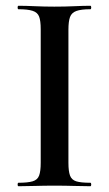

<svg xmlns="http://www.w3.org/2000/svg" viewBox="-20 -645 379 665"><path d="M217 -81Q217 -52 222.5 -37Q228 -22 244 -17Q260 -12 293 -12Q296 -12 296 -6Q296 0 293 0Q268 0 237 -1Q206 -2 168 -2Q133 -2 101 -1Q69 0 44 0Q41 0 41 -6Q41 -12 44 -12Q76 -12 93 -17Q110 -22 115.5 -37Q121 -52 121 -81V-544Q121 -573 115.5 -587.5Q110 -602 93 -607.5Q76 -613 44 -613Q41 -613 41 -619Q41 -625 44 -625Q69 -625 101 -623.5Q133 -622 168 -622Q206 -622 237.5 -623.5Q269 -625 293 -625Q296 -625 296 -619Q296 -613 293 -613Q261 -613 244.5 -607Q228 -601 222.5 -586Q217 -571 217 -542Z"/></svg>

Font: Cormorant Garamond Light SemiBold
Style: Regular
Weight: 600
Version: Version 4.001